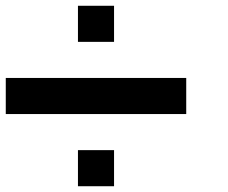

<svg xmlns="http://www.w3.org/2000/svg" viewBox="-20 -770 790 665"><path d="M375 -250V-125H250V-250ZM375 -750V-625H250V-750ZM625 -500V-375H0V-500Z"/></svg>

Font: CraftyPE
Style: Regular
Weight: 400
Designer: Erek Butcher
Foundry: Haunted Coop
Version: Version 0.018;April 4, 2024;FontCreator 15.0.0.2962 64-bit